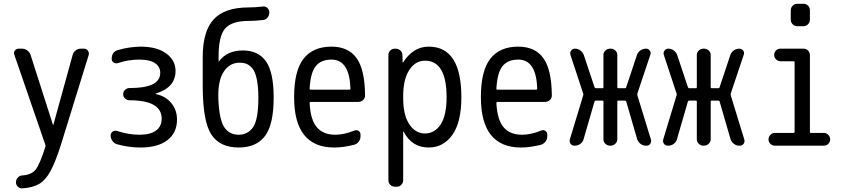

<svg xmlns="http://www.w3.org/2000/svg" viewBox="-20 -780 4540 1028"><path d="M222.7 -4.9 56.6 -487.3Q51.8 -499 59.6 -509.3Q67.4 -519.5 80.1 -519.5H97.7Q112.3 -519.5 125.5 -510.3Q138.7 -501 143.6 -486.3L263.7 -111.3Q263.7 -110.4 264.6 -110.4Q265.6 -110.4 265.6 -111.3L369.1 -486.3Q373 -501 385.3 -510.3Q397.5 -519.5 413.1 -519.5H429.7Q442.4 -519.5 450.2 -509.3Q458 -499 455.1 -486.3L304.7 0Q275.4 90.8 249.5 137.7Q223.6 184.6 189.9 204.6Q156.2 224.6 100.6 228.5Q85.9 229.5 75.7 219.7Q65.4 210 65.4 195.3Q65.4 181.6 75.2 170.9Q85 160.2 99.6 159.2Q148.4 156.2 170.9 127.9Q193.4 99.6 223.6 3.9Q224.6 1 222.7 -4.9Z M727.5 -58.6Q785.2 -58.6 815.4 -81.1Q845.7 -103.5 845.7 -144.5Q845.7 -242.2 675.8 -243.2H672.9Q660.2 -243.2 649.9 -252.4Q639.6 -261.7 639.6 -275.9Q639.6 -290 649.9 -299.3Q660.2 -308.6 672.9 -308.6H675.8Q837.9 -308.6 837.9 -389.6Q837.9 -422.9 810.1 -441.9Q782.2 -460.9 724.6 -460.9Q668.9 -460.9 611.3 -442.4Q598.6 -438.5 588.4 -445.3Q578.1 -452.1 578.1 -464.8Q578.1 -502 610.4 -511.7Q669.9 -529.3 732.4 -530.3Q820.3 -530.3 870.1 -493.7Q919.9 -457 919.9 -400.4Q919.9 -311.5 814.5 -279.3Q813.5 -279.3 813.5 -278.3Q813.5 -276.4 814.5 -276.4Q866.2 -265.6 897 -228.5Q927.7 -191.4 927.7 -139.6Q927.7 -69.3 876.5 -29.8Q825.2 9.8 732.4 9.8Q668 9.8 606.4 -7.8Q591.8 -11.7 582 -25.4Q572.3 -39.1 572.3 -54.7Q572.3 -67.4 582.5 -75.2Q592.8 -83 605.5 -79.1Q668 -58.6 727.5 -58.6Z M1262.7 -444.3Q1208 -444.3 1176.3 -393.6Q1144.5 -342.8 1149.4 -244.1Q1154.3 -137.7 1181.2 -98.1Q1208 -58.6 1257.8 -58.6Q1307.6 -58.6 1335.4 -99.6Q1363.3 -140.6 1363.3 -257.8Q1363.3 -316.4 1355 -355.5Q1346.7 -394.5 1332 -412.6Q1317.4 -430.7 1301.3 -437.5Q1285.2 -444.3 1262.7 -444.3ZM1257.8 9.8Q1156.2 9.8 1110.8 -61Q1065.4 -131.8 1065.4 -320.3V-474.6Q1065.4 -612.3 1124 -676.3Q1182.6 -740.2 1311.5 -740.2Q1345.7 -740.2 1387.7 -745.1Q1401.4 -747.1 1411.6 -737.3Q1421.9 -727.5 1421.9 -714.8V-712.9Q1421.9 -698.2 1412.6 -686Q1403.3 -673.8 1387.7 -672.9Q1347.7 -668 1311.5 -668Q1220.7 -668 1185.5 -627.4Q1150.4 -586.9 1150.4 -477.5V-451.2V-450.2Q1152.3 -450.2 1152.3 -451.2Q1195.3 -509.8 1280.3 -509.8Q1363.3 -509.8 1404.3 -451.2Q1445.3 -392.6 1445.3 -257.8Q1445.3 -113.3 1398.9 -51.8Q1352.5 9.8 1257.8 9.8Z M1754.9 -460.9Q1699.2 -460.9 1670.9 -426.3Q1642.6 -391.6 1637.7 -305.7Q1637.7 -299.8 1642.6 -299.8H1850.6Q1855.5 -299.8 1856.4 -304.7Q1851.6 -460.9 1754.9 -460.9ZM1769.5 9.8Q1554.7 9.8 1554.7 -259.8Q1554.7 -400.4 1605 -465.3Q1655.3 -530.3 1754.9 -530.3Q1844.7 -530.3 1889.2 -468.8Q1933.6 -407.2 1934.6 -268.6Q1934.6 -253.9 1923.8 -244.1Q1913.1 -234.4 1898.4 -234.4H1642.6Q1637.7 -234.4 1637.7 -227.5Q1642.6 -137.7 1676.8 -98.1Q1710.9 -58.6 1775.4 -58.6Q1822.3 -58.6 1877.9 -81.1Q1888.7 -85.9 1899.4 -79.6Q1910.2 -73.2 1910.2 -59.6V-49.8Q1910.2 -34.2 1900.4 -21.5Q1890.6 -8.8 1876 -4.9Q1818.4 9.8 1769.5 9.8Z M2138.7 -264.6V-254.9Q2138.7 -164.1 2171.4 -114.7Q2204.1 -65.4 2254.9 -65.4Q2307.6 -65.4 2339.4 -113.8Q2371.1 -162.1 2371.1 -259.8Q2371.1 -455.1 2254.9 -455.1Q2204.1 -455.1 2171.4 -405.3Q2138.7 -355.5 2138.7 -264.6ZM2094.7 219.7Q2080.1 219.7 2069.8 210Q2059.6 200.2 2059.6 184.6V-485.4Q2059.6 -500 2069.8 -509.8Q2080.1 -519.5 2094.7 -519.5H2098.6Q2113.3 -519.5 2123.5 -509.8Q2133.8 -500 2134.8 -485.4L2135.7 -446.3Q2135.7 -445.3 2136.7 -445.3Q2138.7 -445.3 2138.7 -446.3Q2192.4 -530.3 2275.4 -530.3Q2450.2 -530.3 2450.2 -259.8Q2450.2 -125 2401.9 -57.6Q2353.5 9.8 2275.4 9.8Q2185.5 9.8 2141.6 -74.2Q2141.6 -75.2 2139.6 -75.2Q2138.7 -75.2 2138.7 -74.2V184.6Q2138.7 199.2 2128.9 209.5Q2119.1 219.7 2103.5 219.7Z M2754.9 -460.9Q2699.2 -460.9 2670.9 -426.3Q2642.6 -391.6 2637.7 -305.7Q2637.7 -299.8 2642.6 -299.8H2850.6Q2855.5 -299.8 2856.4 -304.7Q2851.6 -460.9 2754.9 -460.9ZM2769.5 9.8Q2554.7 9.8 2554.7 -259.8Q2554.7 -400.4 2605 -465.3Q2655.3 -530.3 2754.9 -530.3Q2844.7 -530.3 2889.2 -468.8Q2933.6 -407.2 2934.6 -268.6Q2934.6 -253.9 2923.8 -244.1Q2913.1 -234.4 2898.4 -234.4H2642.6Q2637.7 -234.4 2637.7 -227.5Q2642.6 -137.7 2676.8 -98.1Q2710.9 -58.6 2775.4 -58.6Q2822.3 -58.6 2877.9 -81.1Q2888.7 -85.9 2899.4 -79.6Q2910.2 -73.2 2910.2 -59.6V-49.8Q2910.2 -34.2 2900.4 -21.5Q2890.6 -8.8 2876 -4.9Q2818.4 9.8 2769.5 9.8Z M3054.7 0Q3042 0 3034.7 -10.7Q3027.3 -21.5 3031.2 -34.2L3102.5 -269.5Q3104.5 -273.4 3102.5 -279.3L3034.2 -486.3Q3030.3 -499 3038.1 -509.3Q3045.9 -519.5 3058.6 -519.5Q3074.2 -519.5 3086.9 -510.3Q3099.6 -501 3105.5 -486.3L3163.1 -313.5Q3165 -308.6 3169.9 -307.6H3207Q3210.9 -307.6 3210.9 -313.5V-485.4Q3210.9 -500 3221.7 -509.8Q3232.4 -519.5 3247.1 -519.5H3249Q3263.7 -519.5 3274.4 -509.8Q3285.2 -500 3285.2 -485.4V-313.5Q3285.2 -308.6 3289.1 -307.6H3326.2Q3332 -307.6 3333 -313.5L3390.6 -486.3Q3395.5 -501 3409.2 -510.3Q3422.9 -519.5 3438.5 -519.5Q3451.2 -519.5 3459 -509.3Q3466.8 -499 3461.9 -486.3L3392.6 -279.3Q3391.6 -274.4 3392.6 -269.5L3464.8 -34.2Q3468.8 -21.5 3461.9 -10.7Q3455.1 0 3441.4 0H3438.5Q3422.9 0 3410.2 -9.3Q3397.5 -18.6 3391.6 -34.2L3333 -236.3Q3332 -241.2 3326.2 -241.2H3289.1Q3285.2 -241.2 3285.2 -236.3V-35.2Q3285.2 -20.5 3274.4 -10.3Q3263.7 0 3249 0H3247.1Q3232.4 0 3221.7 -9.8Q3210.9 -19.5 3210.9 -35.2V-236.3Q3210.9 -241.2 3207 -241.2H3169.9Q3165 -241.2 3163.1 -236.3L3104.5 -34.2Q3100.6 -19.5 3087.4 -9.8Q3074.2 0 3057.6 0Z M3554.7 0Q3542 0 3534.7 -10.7Q3527.3 -21.5 3531.2 -34.2L3602.5 -269.5Q3604.5 -273.4 3602.5 -279.3L3534.2 -486.3Q3530.3 -499 3538.1 -509.3Q3545.9 -519.5 3558.6 -519.5Q3574.2 -519.5 3586.9 -510.3Q3599.6 -501 3605.5 -486.3L3663.1 -313.5Q3665 -308.6 3669.9 -307.6H3707Q3710.9 -307.6 3710.9 -313.5V-485.4Q3710.9 -500 3721.7 -509.8Q3732.4 -519.5 3747.1 -519.5H3749Q3763.7 -519.5 3774.4 -509.8Q3785.2 -500 3785.2 -485.4V-313.5Q3785.2 -308.6 3789.1 -307.6H3826.2Q3832 -307.6 3833 -313.5L3890.6 -486.3Q3895.5 -501 3909.2 -510.3Q3922.9 -519.5 3938.5 -519.5Q3951.2 -519.5 3959 -509.3Q3966.8 -499 3961.9 -486.3L3892.6 -279.3Q3891.6 -274.4 3892.6 -269.5L3964.8 -34.2Q3968.8 -21.5 3961.9 -10.7Q3955.1 0 3941.4 0H3938.5Q3922.9 0 3910.2 -9.3Q3897.5 -18.6 3891.6 -34.2L3833 -236.3Q3832 -241.2 3826.2 -241.2H3789.1Q3785.2 -241.2 3785.2 -236.3V-35.2Q3785.2 -20.5 3774.4 -10.3Q3763.7 0 3749 0H3747.1Q3732.4 0 3721.7 -9.8Q3710.9 -19.5 3710.9 -35.2V-236.3Q3710.9 -241.2 3707 -241.2H3669.9Q3665 -241.2 3663.1 -236.3L3604.5 -34.2Q3600.6 -19.5 3587.4 -9.8Q3574.2 0 3557.6 0Z M4249 -759.8H4281.2Q4295.9 -759.8 4306.2 -750Q4316.4 -740.2 4316.4 -724.6V-674.8Q4316.4 -660.2 4306.2 -649.9Q4295.9 -639.6 4281.2 -639.6H4249Q4234.4 -639.6 4224.1 -649.9Q4213.9 -660.2 4213.9 -674.8V-724.6Q4213.9 -739.3 4224.1 -749.5Q4234.4 -759.8 4249 -759.8ZM4128.9 0Q4115.2 0 4105 -9.8Q4094.7 -19.5 4094.7 -33.7Q4094.7 -47.9 4105 -58.1Q4115.2 -68.4 4128.9 -68.4H4228.5Q4233.4 -68.4 4234.4 -73.2V-447.3Q4234.4 -452.1 4228.5 -452.1H4159.2Q4145.5 -452.1 4135.3 -461.9Q4125 -471.7 4125 -485.8Q4125 -500 4134.8 -509.8Q4144.5 -519.5 4159.2 -519.5H4281.2Q4295.9 -519.5 4306.2 -509.8Q4316.4 -500 4316.4 -485.4V-73.2Q4316.4 -68.4 4321.3 -68.4H4390.6Q4404.3 -68.4 4414.6 -58.1Q4424.8 -47.9 4424.8 -33.7Q4424.8 -19.5 4415 -9.8Q4405.3 0 4390.6 0Z"/></svg>

Font: Rounded-L Mgen+ 2m regular
Style: Regular
Weight: 400
Designer: [Source Han Sans]
Ryoko NISHIZUKA  (kana & ideographs); Paul D. Hunt (Latin, Greek & Cyrillic); Wenlong ZHANG  (bopomofo
Version: Version 1.059.20150602